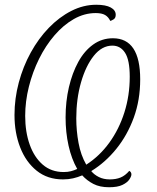

<svg xmlns="http://www.w3.org/2000/svg" viewBox="-20 -745 659 808"><path d="M439 43Q400 43 373 29Q346 15 326 -7Q307 1 287.5 5.5Q268 10 245 10Q180 10 134.5 -26.5Q89 -63 65 -124.5Q41 -186 41 -261Q41 -330 59 -397.5Q77 -465 109.5 -524Q142 -583 185.5 -628Q229 -673 280 -699Q331 -725 385 -725Q425 -725 446 -713.5Q467 -702 467 -683Q467 -669 458 -663.5Q449 -658 444 -657Q436 -674 422 -682Q408 -690 383 -690Q335 -690 291 -665Q247 -640 209.5 -596.5Q172 -553 144.5 -497.5Q117 -442 101.5 -380Q86 -318 86 -257Q86 -190 105 -136.5Q124 -83 160 -52Q196 -21 248 -21Q265 -21 278.5 -24.5Q292 -28 305 -34Q281 -76 268.5 -132Q256 -188 256 -251Q256 -318 270 -378Q284 -438 309.5 -484.5Q335 -531 372 -557.5Q409 -584 455 -584Q570 -584 570 -411Q570 -324 543 -250Q516 -176 469.5 -118.5Q423 -61 364 -25Q376 -10 396 0Q416 10 442 10Q468 10 487.5 2Q507 -6 524 -26Q533 -21 533 -11Q533 -3 524.5 10Q516 23 495.5 33Q475 43 439 43ZM343 -52Q399 -88 440 -144.5Q481 -201 503.5 -272Q526 -343 526 -422Q526 -492 506.5 -522.5Q487 -553 453 -553Q409 -553 375 -510.5Q341 -468 321 -398.5Q301 -329 301 -247Q301 -195 310.5 -143.5Q320 -92 343 -52Z"/></svg>

Font: Noto Serif ExtraLight
Style: Italic
Weight: 200
Italic angle: -12°
Designer: Monotype Design Team
Foundry: Monotype Imaging Inc.
Version: Version 2.014; ttfautohint (v1.8.4.7-5d5b)